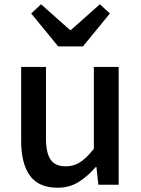

<svg xmlns="http://www.w3.org/2000/svg" viewBox="-20 -864 660 898"><path d="M249 14Q161 14 120 -42.5Q79 -99 79 -204V-551H195V-218Q195 -148 217 -117Q239 -86 287 -86Q325 -86 355 -105.5Q385 -125 419 -168V-551H535V0H440L431 -83H428Q391 -40 348 -13Q305 14 249 14ZM252 -647 126 -801 172 -844 307 -724H312L447 -844L494 -801L368 -647Z"/></svg>

Font: Source Han Sans SC Medium
Style: Regular
Weight: 500
Designer: Ryoko NISHIZUKA 西塚涼子 (kana, bopomofo & ideographs); Paul D. Hunt (Latin, Greek & Cyrillic); Sandoll Communications 산돌커뮤니
Foundry: Adobe
Version: Version 2.004;hotconv 1.0.118;makeotfexe 2.5.65603